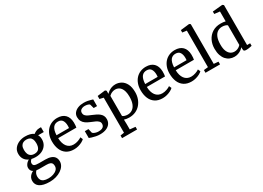

<svg xmlns="http://www.w3.org/2000/svg" viewBox="-16 -1833 4271 3118"><g transform="rotate(-30 2120.0 -274.5)"><path d="M278 270Q214 270 167.8 259Q121.5 248 91.8 227.8Q62 207.5 47.5 179Q33 150.5 33 115Q33 82.5 45.8 56.2Q58.5 30 80 10.8Q101.5 -8.5 126.5 -19.5Q103.5 -32 91.8 -53Q80 -74 80 -103Q80 -125.5 90.8 -146.8Q101.5 -168 119.5 -185.8Q137.5 -203.5 160 -214.5Q109 -237 82.5 -278.8Q56 -320.5 56 -378Q56 -438.5 89.5 -481.5Q123 -524.5 176.5 -547.2Q230 -570 289.5 -570Q340.5 -570 381.2 -559.5Q422 -549 450.5 -527.5Q461.5 -539 492.2 -554.8Q523 -570.5 561.5 -570.5H593V-480H487Q494 -469 499 -455.5Q504 -442 506.5 -426.8Q509 -411.5 509 -395Q509.5 -333.5 479.8 -288Q450 -242.5 397.8 -217.5Q345.5 -192.5 277.5 -192.5Q256.5 -192.5 237.2 -194.8Q218 -197 200.5 -201Q186 -188.5 176 -173Q166 -157.5 166 -140.5Q166 -104 191.2 -92.2Q216.5 -80.5 276.5 -80.5H389.5Q455 -80.5 497.8 -63.8Q540.5 -47 561 -15.2Q581.5 16.5 581.5 61.5Q581.5 106.5 557.2 144.2Q533 182 490.8 210.2Q448.5 238.5 393.8 254.2Q339 270 278 270ZM287.5 210.5Q333.5 210.5 376.2 196.2Q419 182 446.5 154.8Q474 127.5 474 88Q474 60 465 41Q456 22 431.2 12.2Q406.5 2.5 359 2.5H240Q223.5 2.5 208.2 1.5Q193 0.5 179.5 -2Q160.5 15 149.8 39.8Q139 64.5 139 96.5Q139 131.5 153.2 157.2Q167.5 183 199.8 196.8Q232 210.5 287.5 210.5ZM287.5 -248Q346 -248 372 -283.2Q398 -318.5 398 -384.5Q398 -429.5 385.2 -458.5Q372.5 -487.5 347 -501.5Q321.5 -515.5 284 -515.5Q250.5 -515.5 224.2 -502.8Q198 -490 183.2 -461.8Q168.5 -433.5 168.5 -387Q168.5 -346.5 180.5 -315Q192.5 -283.5 219 -265.8Q245.5 -248 287.5 -248Z M881.5 11Q797 11 741.2 -26Q685.5 -63 658.2 -128.5Q631 -194 631 -279.5Q631 -345.5 650.2 -399Q669.5 -452.5 704.5 -490.8Q739.5 -529 787.8 -549.5Q836 -570 893 -570Q987.5 -570 1039.2 -518.5Q1091 -467 1094 -370.5Q1094 -340 1092.5 -317.2Q1091 -294.5 1087 -277H746Q746.5 -229.5 757.8 -189.8Q769 -150 790 -121.2Q811 -92.5 842.2 -76.8Q873.5 -61 914 -61Q956 -61 998.8 -76Q1041.5 -91 1064 -108.5L1084.5 -63.5Q1066.5 -45 1034.8 -28Q1003 -11 963 0Q923 11 881.5 11ZM746 -331H980Q981 -339.5 981.8 -352Q982.5 -364.5 982.5 -374Q982.5 -434.5 958 -473.5Q933.5 -512.5 875 -512.5Q848.5 -512.5 826.2 -503.5Q804 -494.5 786.8 -473.8Q769.5 -453 759 -418Q748.5 -383 746 -331Z M1370 11Q1331 11 1293 3.5Q1255 -4 1224.5 -13.8Q1194 -23.5 1177 -30.5V-158.5H1245L1263.5 -80.5Q1270 -71.5 1286.5 -62.5Q1303 -53.5 1325.5 -48Q1348 -42.5 1372 -42.5Q1411 -42.5 1434.8 -52.8Q1458.5 -63 1469.5 -81Q1480.5 -99 1480.5 -123Q1480.5 -151.5 1462.2 -171Q1444 -190.5 1410 -207Q1376 -223.5 1328 -242Q1280 -261 1247.2 -285Q1214.5 -309 1198 -341.5Q1181.5 -374 1181.5 -419Q1181.5 -463.5 1208.2 -497Q1235 -530.5 1281.5 -549Q1328 -567.5 1386 -567.5Q1430 -567.5 1462.5 -561.2Q1495 -555 1517.5 -547.8Q1540 -540.5 1553 -537V-412H1490L1469.5 -486.5Q1465 -494.5 1452 -501Q1439 -507.5 1421.2 -511.2Q1403.5 -515 1384 -515Q1353.5 -515.5 1330.5 -506.2Q1307.5 -497 1295.2 -480.8Q1283 -464.5 1283 -442.5Q1283 -408.5 1301.8 -387.8Q1320.5 -367 1350.2 -353.5Q1380 -340 1413 -326.5Q1445.5 -313 1476.2 -298Q1507 -283 1531.8 -263.2Q1556.5 -243.5 1571 -216.5Q1585.5 -189.5 1585.5 -151.5Q1585.5 -103 1560.2 -66.5Q1535 -30 1486.5 -9.5Q1438 11 1370 11Z M1644.5 242V192L1715.5 181V-476L1644 -493V-549.5L1789.5 -567.5H1791.5L1812.5 -550V-491.5Q1828.5 -509.5 1853.5 -527.5Q1878.5 -545.5 1911.5 -557.8Q1944.5 -570 1984.5 -570Q2041.5 -570 2091.2 -542Q2141 -514 2172 -454Q2203 -394 2203 -297.5Q2203 -234 2183.2 -178.2Q2163.5 -122.5 2126.2 -79.8Q2089 -37 2035.8 -13Q1982.5 11 1915 11Q1891.5 11 1864.8 7Q1838 3 1821 -3L1823.5 80.5V181L1926 192V242ZM1918.5 -42.5Q1965 -42.5 2003 -67.2Q2041 -92 2063.5 -144.8Q2086 -197.5 2086 -282.5Q2086 -339.5 2075 -380.5Q2064 -421.5 2044 -447.8Q2024 -474 1998 -486.2Q1972 -498.5 1942.5 -498.5Q1915.5 -498.5 1892.2 -490.5Q1869 -482.5 1851.2 -470.8Q1833.5 -459 1823.5 -448V-72Q1831 -61.5 1857.5 -52Q1884 -42.5 1918.5 -42.5Z M2544 11Q2459.5 11 2403.8 -26Q2348 -63 2320.8 -128.5Q2293.5 -194 2293.5 -279.5Q2293.5 -345.5 2312.8 -399Q2332 -452.5 2367 -490.8Q2402 -529 2450.2 -549.5Q2498.5 -570 2555.5 -570Q2650 -570 2701.8 -518.5Q2753.5 -467 2756.5 -370.5Q2756.5 -340 2755 -317.2Q2753.5 -294.5 2749.5 -277H2408.5Q2409 -229.5 2420.2 -189.8Q2431.5 -150 2452.5 -121.2Q2473.5 -92.5 2504.8 -76.8Q2536 -61 2576.5 -61Q2618.5 -61 2661.2 -76Q2704 -91 2726.5 -108.5L2747 -63.5Q2729 -45 2697.2 -28Q2665.5 -11 2625.5 0Q2585.5 11 2544 11ZM2408.5 -331H2642.5Q2643.5 -339.5 2644.2 -352Q2645 -364.5 2645 -374Q2645 -434.5 2620.5 -473.5Q2596 -512.5 2537.5 -512.5Q2511 -512.5 2488.8 -503.5Q2466.5 -494.5 2449.2 -473.8Q2432 -453 2421.5 -418Q2411 -383 2408.5 -331Z M3086 11Q3001.5 11 2945.8 -26Q2890 -63 2862.8 -128.5Q2835.5 -194 2835.5 -279.5Q2835.5 -345.5 2854.8 -399Q2874 -452.5 2909 -490.8Q2944 -529 2992.2 -549.5Q3040.5 -570 3097.5 -570Q3192 -570 3243.8 -518.5Q3295.5 -467 3298.5 -370.5Q3298.5 -340 3297 -317.2Q3295.5 -294.5 3291.5 -277H2950.5Q2951 -229.5 2962.2 -189.8Q2973.5 -150 2994.5 -121.2Q3015.5 -92.5 3046.8 -76.8Q3078 -61 3118.5 -61Q3160.5 -61 3203.2 -76Q3246 -91 3268.5 -108.5L3289 -63.5Q3271 -45 3239.2 -28Q3207.5 -11 3167.5 0Q3127.5 11 3086 11ZM2950.5 -331H3184.5Q3185.5 -339.5 3186.2 -352Q3187 -364.5 3187 -374Q3187 -434.5 3162.5 -473.5Q3138 -512.5 3079.5 -512.5Q3053 -512.5 3030.8 -503.5Q3008.5 -494.5 2991.2 -473.8Q2974 -453 2963.5 -418Q2953 -383 2950.5 -331Z M3428.5 -59.5V-744.5L3348.5 -755V-800L3512.5 -819H3514L3536.5 -803.5V-58.5L3621.5 -51V0H3348.5V-51Z M3888 11Q3844.5 11 3805.2 -5.2Q3766 -21.5 3735.5 -55.2Q3705 -89 3687.5 -141Q3670 -193 3670 -264Q3670 -348 3704 -417.5Q3738 -487 3803 -528.5Q3868 -570 3960 -570Q3985 -570 4008 -567.2Q4031 -564.5 4050 -559.5V-744.5L3949 -756V-801.5L4133 -819H4135.5L4158.5 -802V-52.5H4216V-5Q4195.5 -0.5 4167.2 4.8Q4139 10 4109.5 10Q4085 10 4072.2 2Q4059.5 -6 4059.5 -37.5V-69Q4042.5 -48 4016.8 -29.8Q3991 -11.5 3958.2 -0.2Q3925.5 11 3888 11ZM3930 -61.5Q3958 -61.5 3981.5 -70.2Q4005 -79 4022.8 -92.2Q4040.5 -105.5 4050 -118V-484Q4042.5 -495.5 4014.5 -504.5Q3986.5 -513.5 3954 -513.5Q3907.5 -513.5 3870 -490Q3832.5 -466.5 3810.2 -415Q3788 -363.5 3787 -279Q3786 -201.5 3805.5 -153.5Q3825 -105.5 3857.8 -83.5Q3890.5 -61.5 3930 -61.5Z"/></g></svg>

Font: Merriweather Light 18pt Medium
Style: Regular
Weight: 500
Version: Version 2.100